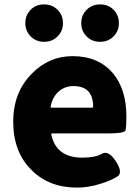

<svg xmlns="http://www.w3.org/2000/svg" viewBox="-20 -838 636 872"><path d="M330 14Q203 14 124 -65Q40 -147 40 -285Q40 -418 124 -503Q202 -583 310 -583Q428 -583 494 -504Q554 -431 554 -309Q554 -260 550 -246Q546 -232 469 -232H217Q212 -232 213 -227Q235 -122 354 -122Q413 -122 442.5 -139.5Q472 -157 506 -106Q539 -55 514.5 -37.5Q490 -20 435.5 -3Q381 14 330 14ZM210 -354Q209 -349 214 -349H398Q403 -349 403 -354Q403 -447 313 -447Q274 -447 246 -422Q218 -397 210 -354ZM180.5 -648Q144 -648 119.5 -672.5Q95 -697 95 -733Q95 -769 119 -793.5Q143 -818 180 -818Q217 -818 241.5 -793.5Q266 -769 266 -733Q266 -697 241.5 -672.5Q217 -648 180.5 -648ZM434.5 -648Q398 -648 373.5 -672.5Q349 -697 349 -733Q349 -769 373.5 -793.5Q398 -818 435 -818Q472 -818 496 -793.5Q520 -769 520 -733Q520 -697 495.5 -672.5Q471 -648 434.5 -648Z"/></svg>

Font: Resource Han Rounded KR Heavy
Style: Regular
Weight: 900
Designer: Cyano Hao (round all glyphs); Ryoko NISHIZUKA 西塚涼子 (kana, bopomofo & ideographs); Paul D. Hunt (Latin, Greek & Cyrillic)
Foundry: Cyano Hao
Version: 0.990